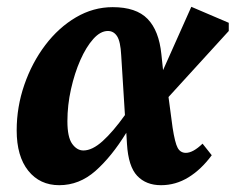

<svg xmlns="http://www.w3.org/2000/svg" viewBox="-20 -529 692 564"><path d="M178 -173Q178 -126 192 -106.5Q206 -87 225 -87Q251 -87 281.5 -114.5Q312 -142 347 -191L336 -367Q334 -407 324 -422.5Q314 -438 297 -438Q275 -438 254 -414.5Q233 -391 216 -352.5Q199 -314 188.5 -267Q178 -220 178 -173ZM154 15Q97 15 63 -27.5Q29 -70 29 -146Q29 -215 51.5 -280Q74 -345 113 -396.5Q152 -448 203 -478Q254 -508 311 -508Q380 -508 413.5 -473.5Q447 -439 454 -370L459 -323L542 -509L652 -462V-438L475 -244L487 -154Q494 -109 502 -94.5Q510 -80 526 -80Q547 -80 575 -107L602 -73Q571 -31 533.5 -8Q496 15 453 15Q409 15 383 -12.5Q357 -40 353 -106L351 -139Q308 -69 260.5 -27Q213 15 154 15Z"/></svg>

Font: Source Serif 4 SmText
Style: Bold Italic
Weight: 700
Italic angle: -12°
Designer: Frank Grießhammer
Foundry: Adobe
Version: Version 4.005;hotconv 1.1.0;makeotfexe 2.6.0